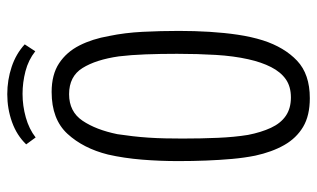

<svg xmlns="http://www.w3.org/2000/svg" viewBox="-192 -676 872 528"><g transform="rotate(-90 244.0 -412.0)"><path d="M238 4Q190 4 159 -14.5Q128 -33 109 -66.5Q90 -100 80 -146Q74 -176 71 -209.5Q68 -243 66.5 -280.5Q65 -318 65 -358Q65 -383 66 -408Q67 -433 69 -457.5Q71 -482 74.5 -505.5Q78 -529 83 -551Q100 -619 140 -662.5Q180 -706 255 -706Q303 -706 334 -685.5Q365 -665 383 -629.5Q401 -594 409 -548Q418 -505 420.5 -455.5Q423 -406 423 -356Q423 -313 420.5 -272Q418 -231 412.5 -194Q407 -157 397 -125Q378 -66 341 -31Q304 4 238 4ZM240 -48Q270 -48 290 -62Q310 -76 323.5 -102.5Q337 -129 345 -165Q354 -205 357 -254.5Q360 -304 360 -361Q360 -407 358.5 -447.5Q357 -488 353 -521Q344 -584 321 -621Q298 -658 249 -658Q201 -658 176 -621Q151 -584 139 -525Q136 -505 133.5 -483.5Q131 -462 129.5 -439.5Q128 -417 127.5 -393.5Q127 -370 127 -346Q127 -294 129 -248.5Q131 -203 137 -166Q144 -130 156.5 -103Q169 -76 189.5 -62Q210 -48 240 -48ZM130 -750 111 -776Q136 -802 172.5 -815Q209 -828 249 -828Q288 -828 324 -816Q360 -804 386 -780L367 -751Q343 -770 312 -778Q281 -786 250 -786Q217 -786 185 -777Q153 -768 130 -750Z"/></g></svg>

Font: Truculenta Light
Style: Regular
Weight: 300
Version: Version 1.002